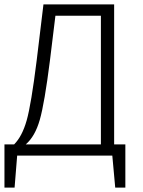

<svg xmlns="http://www.w3.org/2000/svg" viewBox="-27 -705 647 870"><path d="M430.2 -633.8H224.1L199.2 -430.2Q174.8 -237.3 153.3 -162.1Q131.8 -86.9 89.8 -50.8H430.2ZM541 -50.8V145H495.1L481.9 0H50.8L39.1 145H-6.8V-50.8H37.1Q73.2 -86.9 93.8 -159.2Q114.3 -231.4 139.2 -431.2L169.9 -685.1H490.2V-50.8Z"/></svg>

Font: FiraSans-Light
Style: Regular
Weight: 300
Designer: Carrois Corporate & Edenspiekermann AG
Foundry: Carrois Corporate GbR & Edenspiekermann AG
Version: Version 3.106;PS 003.106;hotconv 1.0.70;makeotf.lib2.5.58329